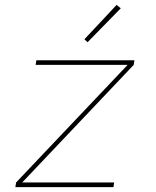

<svg xmlns="http://www.w3.org/2000/svg" viewBox="-20 -767 640 787"><path d="M43 0 46 -19 503 -501H126L129 -520H531L528 -501L71 -19H448L445 0ZM339 -594 326 -606 458 -747 475 -733Z"/></svg>

Font: Iosevka Aile Thin
Style: Italic
Weight: 100
Italic angle: -9°
Designer: Belleve Invis
Foundry: Belleve Invis
Version: Version 31.1.0; ttfautohint (v1.8.4)